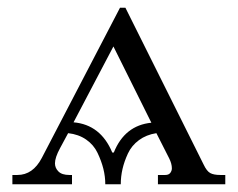

<svg xmlns="http://www.w3.org/2000/svg" viewBox="-20 -476 614 496"><path d="M12 0V-24H25Q65 -24 88 -68L290 -456H304L506 -51Q514 -34 523 -29Q532 -24 549 -24H562V0H388V-24H407Q416 -24 420 -29.5Q424 -35 424 -41Q424 -53 417 -67L384 -132Q358 -128 339 -114Q320 -100 310.5 -79.5Q301 -59 296.5 -39.5Q292 -20 292 0H252Q252 -20 247 -40Q242 -60 232 -81Q222 -102 202.5 -115.5Q183 -129 156 -132L135 -93Q122 -69 122 -54Q122 -42 131 -33Q140 -24 159 -24H166V0ZM170 -160Q240 -154 270 -82H274Q302 -152 371 -159L273 -356Z"/></svg>

Font: Old Standard TT
Style: Regular
Weight: 400
Designer: Alexey Kryukov <alexios@thessalonica.org.ru>
Version: Version 2.2